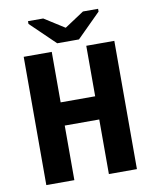

<svg xmlns="http://www.w3.org/2000/svg" viewBox="-91 -902 782 971"><g transform="rotate(-10 300.0 -416.5)"><path d="M388.7 0V-280.3H211.4V0H67.4V-658.7H211.4V-399.4H388.7V-658.7H532.7V0ZM357.9 -696.8H246.1L120.1 -818.4V-832.5H198.2L301.3 -767.1H303.2L402.3 -832.5H480V-818.4Z"/></g></svg>

Font: Cousine
Style: Bold
Weight: 700
Monospace: yes
Designer: Steve Matteson
Foundry: Ascender Corporation
Version: Version 1.20